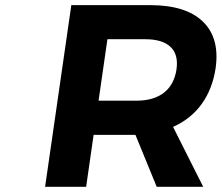

<svg xmlns="http://www.w3.org/2000/svg" viewBox="-20 -720 854 740"><path d="M153.8 0 254.9 -700.2H559.1Q696.3 -700.2 762 -636.7Q827.6 -573.2 811 -457Q798.8 -376.5 757.1 -318.8Q715.3 -261.2 647 -231L763.2 0H584L502 -200.2H486.8H340.8L312 0ZM359.9 -332H505.9Q571.8 -332 611.3 -362.3Q650.9 -392.6 660.2 -452.1Q668.5 -509.8 637.2 -539.3Q606 -568.8 540 -568.8H394Z"/></svg>

Font: Trueno SemiBold
Style: Italic
Weight: 600
Designer: Julieta Ulanovsky
Foundry: Julieta Ulanovsky
Version: Version 3.001b | FøM Fix